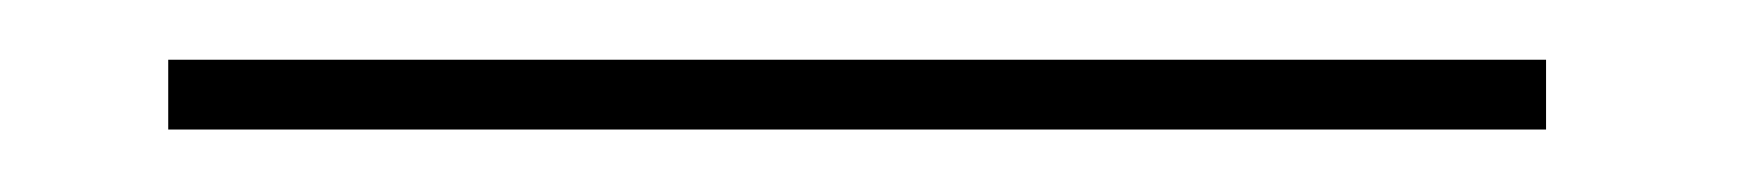

<svg xmlns="http://www.w3.org/2000/svg" viewBox="-20 -22 571 63"><path d="M487.3 -2.4V20.5H35.2V-2.4Z"/></svg>

Font: Wand UI Pro
Style: Regular
Weight: 400
Designer: Andreas Faust
Version: Version 1.003;FEAKit 1.0